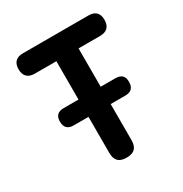

<svg xmlns="http://www.w3.org/2000/svg" viewBox="-170 -858 941 989"><g transform="rotate(-30 300.0 -363.5)"><path d="M234 -608.5H105.6Q75.8 -608.5 60.1 -624.1Q44.5 -639.8 44.5 -669.6Q44.5 -699.4 59.8 -714.7Q75.1 -730 104.9 -730H495.1Q524.9 -730 540.2 -714.7Q555.5 -699.4 555.5 -669.6Q555.5 -639.8 539.9 -624.1Q524.2 -608.5 494.4 -608.5H366V-63Q366 -29.3 349.9 -13.1Q333.8 3 300.2 3Q266.5 3 250.2 -13.1Q234 -29.3 234 -63ZM146.2 -277.5Q120.2 -277.5 107.2 -290.5Q94.2 -303.5 94.2 -329.5Q94.2 -355.5 107.2 -368Q120.2 -380.5 146.2 -380.5H453.2Q479.2 -380.5 492.2 -368.1Q505.2 -355.8 505.2 -329.6Q505.2 -303.5 492.2 -290.5Q479.2 -277.5 453.2 -277.5Z"/></g></svg>

Font: Maple Mono
Style: Regular
Weight: 400
Monospace: yes
Designer: subframe7536
Version: Version 7.300